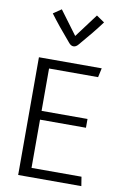

<svg xmlns="http://www.w3.org/2000/svg" viewBox="-98 -951 645 1007"><g transform="rotate(10 225.0 -448.0)"><path d="M240.7 -770 334.5 -895.5 377.4 -866.2Q334.5 -808.1 266.1 -729Q254.4 -714.8 240.7 -714.8Q227.5 -714.8 215.8 -729Q147.5 -808.1 104.5 -866.2L147.5 -895.5ZM135.3 -305.7V-48.8H401.4L409.2 0H72.8V-627H407.2L396.5 -578.1H135.3V-352.5H379.9V-305.7Z"/></g></svg>

Font: Anaheim
Style: Regular
Weight: 400
Designer: vernon adams
Foundry: vernon adams
Version: Version 1.002; ttfautohint (v0.93.5-3d13) -l 8 -r 50 -G 200 